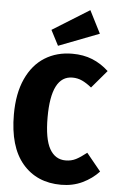

<svg xmlns="http://www.w3.org/2000/svg" viewBox="-63 -1006 657 1067"><g transform="rotate(5 265.0 -472.5)"><path d="M522 -634 438 -535Q411 -557 385.5 -569Q360 -581 331 -581Q212 -581 212 -349Q212 -229 243 -174Q274 -119 332 -119Q364 -119 389.5 -132Q415 -145 449 -172L529 -74Q491 -33 437.5 -7.5Q384 18 319 18Q183 18 103.5 -75.5Q24 -169 24 -349Q24 -466 61.5 -548Q99 -630 165.5 -671.5Q232 -713 319 -713Q381 -713 430.5 -693Q480 -673 522 -634ZM397 -963 461 -837 235 -750 191 -835Z"/></g></svg>

Font: Fira Sans Condensed ExtraBold
Style: Regular
Weight: 800
Width: 3
Designer: Carrois Corporate & Edenspiekermann AG
Foundry: Carrois Corporate GbR & Edenspiekermann AG
Version: Version 4.203